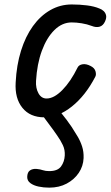

<svg xmlns="http://www.w3.org/2000/svg" viewBox="-20 -530 508 882"><path d="M184 9Q118 9 82.8 -34.8Q47.5 -78.5 52 -151.5Q56 -231 76.5 -296.8Q97 -362.5 131.2 -410Q165.5 -457.5 211 -483.5Q256.5 -509.5 309.5 -509.5Q346.5 -509.5 379.8 -505.2Q413 -501 436.5 -491Q447 -487.5 455.8 -479.5Q464.5 -471.5 467.2 -459.8Q470 -448 462.5 -431.5Q454 -412.5 438 -407.5Q422 -402.5 401 -411Q380 -419 355.2 -423Q330.5 -427 309.5 -427Q265.5 -427 230 -392Q194.5 -357 172.2 -296.5Q150 -236 145.5 -158Q143.5 -125 156.8 -101.2Q170 -77.5 194 -77.5Q228 -77.5 266.2 -116.2Q304.5 -155 336.5 -220Q342.5 -232 359.2 -234.8Q376 -237.5 396 -227Q414.5 -218 418.8 -202.2Q423 -186.5 417.5 -177Q372.5 -90.5 310.2 -40.8Q248 9 184 9ZM206 332Q180 332 157 327Q134 322 119.5 311.2Q105 300.5 105 283Q105.5 261 117.8 252.8Q130 244.5 148.5 246Q164.5 247.5 176.8 251.8Q189 256 206 256Q245 256 260.5 234.5Q276 213 277.5 184.5Q279 158.5 268.8 136.8Q258.5 115 243 93Q226 68 204 39Q182 10 164 -15Q153.5 -30.5 164.2 -45.5Q175 -60.5 191.5 -60.5Q205.5 -60.5 214.8 -57.5Q224 -54.5 235 -42.5Q246.5 -29.5 260 -12.8Q273.5 4 286.5 21.2Q299.5 38.5 309.5 53.5Q324 76 336.8 97.5Q349.5 119 357.2 143Q365 167 364 196Q362.5 233.5 341.8 264.2Q321 295 286.2 313.5Q251.5 332 206 332Z"/></svg>

Font: Edu AU VIC WA NT Pre Medium
Style: Regular
Weight: 500
Designer: Tina and Corey Anderson, Eben Sorkin, Mirko Velimirovic
Foundry: Google for Education
Version: Version 1.001